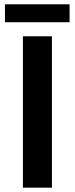

<svg xmlns="http://www.w3.org/2000/svg" viewBox="-20 -868 346 888"><path d="M2.9 -848.1H301.8V-765.1H2.9ZM85.9 -700.2H220.2V0H85.9Z"/></svg>

Font: Montserrat-Arabic Medium
Style: Regular
Weight: 500
Designer: Mohamed Gaber
Foundry: Kief Type Foundry
Version: Version 5.008;PS 005.008;hotconv 1.0.88;makeotf.lib2.5.64775